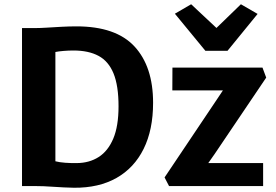

<svg xmlns="http://www.w3.org/2000/svg" viewBox="-20 -875 1296 903"><path d="M83.5 0V-743H147.5Q168.5 -743 200.5 -745Q232.5 -747 269 -749Q305.5 -751 339.5 -751Q525 -751 612.5 -656.5Q700 -562 700 -391.5Q700 -264.5 655.5 -174.8Q611 -85 527.8 -38Q444.5 9 328 8Q280 7 231.5 3.5Q183 0 141.5 0ZM240.5 -116.5Q259.5 -111.5 287 -109.5Q314.5 -107.5 341.5 -108Q400 -108.5 444 -136.5Q488 -164.5 512.8 -223.2Q537.5 -282 537.5 -375Q537.5 -472 514 -529.5Q490.5 -587 443.5 -612.2Q396.5 -637.5 325.5 -637.5Q302.5 -637.5 279 -635.5Q255.5 -633.5 240.5 -630.5ZM775 0 754 -40.5 999.5 -406.5 1028.5 -450H790.5L791 -557H1214.5L1232 -510L990 -151.5L959.5 -108H1217.5V0ZM802.5 -810.5 879 -855 998 -743.5 1113 -855 1191.5 -809.5 1050 -636H946Z"/></svg>

Font: Koeln Type Sans
Style: Bold
Weight: 700
Designer: Eben Sorkin
Foundry: Eben Sorkin
Version: Version 2.001